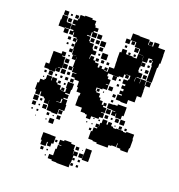

<svg xmlns="http://www.w3.org/2000/svg" viewBox="-141 -709 956 1027"><g transform="rotate(20 337.0 -195.5)"><path d="M383 -79H359V-97H347V-101H321V-123H283V-179H287V-194H264V-218H258V-247H257V-251H231V-260H210V-282H231V-285H205V-311H201V-350H180V-372H198V-373H173V-400H170V-382H152V-400H170V-442H152V-460H168V-465H145V-487H141V-471H121V-491H137V-498H118V-524H137V-529H119V-553H140V-562H145V-587H170V-592H212V-585H235V-561H241V-551H261V-531H241V-524H264V-498H238V-521H233V-499H214V-495H235V-471H241V-465H265V-440H270V-432H292V-410H270V-402H268V-383H271V-401H291V-383H303V-399H319V-383H303V-375H325V-355H334V-368H348V-355H363V-369H379V-353H365V-350H384V-378H411V-400H410V-429H409V-473H418V-494H444V-473H453H483V-470H506V-496H533V-497H507V-523H503V-525H475V-552H443V-529H419V-553H442V-590H480V-588H504H538V-560H562H567V-585H595V-564H634V-535H635V-487H630V-462H626V-436H596V-462H592V-487H588V-474H574V-488H587V-494H569V-493H565V-467H540V-432H537V-410H540V-404H564V-378H540V-375H565V-351H567V-375H595V-349H598V-374H624V-348H599V-320H600V-282H576V-276V-246H539V-223H503V-226H476V-256H499V-262H482V-280H498V-292H482V-310H498V-319H479V-343H502V-350H507V-372H484V-370H500V-352H482V-368H473V-349H449V-368V-343H413V-344H390V-328H398V-315H415V-287H398V-284H414V-258H390V-252H360H358V-234H364V-227H387V-207H397V-194H414V-175H423V-189H439V-173H425V-165H445V-137H425V-134H444V-108H425V-97H383ZM83 -559H59V-583H83ZM561 -561H541V-581H561ZM140 -562H122V-580H140ZM106 -566H96V-576H106ZM89 -493H53V-529H56V-556H86V-529H89V-526H116V-496H89ZM111 -531H91V-551H111ZM470 -532H452V-550H470ZM293 -499H269V-523H293ZM502 -500H480V-522H502ZM437 -505H425V-517H437ZM325 -467H297V-495H325ZM537 -470V-493H536V-470ZM113 -469H89V-493H113ZM291 -471H271V-491H291ZM261 -471H241V-491H261ZM497 -475H485V-487H497ZM467 -475H455V-487H467ZM321 -441H301V-461H321ZM561 -441H541V-461H561ZM289 -443H273V-459H289ZM139 -443H123V-459H139ZM174 -442V-458H170V-442ZM587 -445H575V-457H587ZM357 -405H325V-437H357ZM626 -406H596V-436H626ZM590 -412H572V-430H590ZM168 -414H154V-428H168ZM136 -416H126V-426H136ZM316 -416H306V-426H316ZM555 -417H547V-425H555ZM626 -376H596V-406H626ZM591 -381H571V-401H591ZM349 -383H333V-399H349ZM378 -384H364V-398H378ZM537 -351V-372H535V-351ZM118 -254H84V-257H57V-285H76V-305H75V-357H120V-372H142V-350H127V-346H146V-318H148V-284H126V-282H142V-260H120V-276H118ZM203 -351V-368H202V-351ZM165 -357H157V-365H165ZM442 -320H420V-342H442ZM172 -320H150V-342H172ZM466 -326H456V-336H466ZM173 -289H149V-313H173ZM201 -291H181V-311H201ZM467 -295H455V-307H467ZM173 -259H149V-283H173ZM442 -260H420V-282H442ZM199 -263H183V-279H199ZM112 -230H90V-252H112ZM230 -232H212V-250H230ZM199 -233H183V-249H199ZM469 -233H453V-249H469ZM378 -234H364V-248H378ZM167 -235H155V-247H167ZM77 -235H65V-247H77ZM136 -236H126V-246H136ZM404 -238H398V-244H404ZM83 -109H59V-131H51V-171H59V-193H81V-201H87V-225H115V-204H118V-224H144V-204H154V-196H176V-175H183V-189H199V-173H185V-171H208V-194H204V-228H238V-194H234V-168H211V-162H232V-140H211V-134H234V-108H208H238V-74H208V-44H174V-47H147V-74H144V-101H143V-79H119V-101H111V-108H88V-130H83ZM168 -204H154V-218H168ZM467 -205H455V-217H467ZM196 -206H186V-216H196ZM74 -208H68V-214H74ZM502 -140H480V-162H496V-165H475V-197H496V-206H546V-156H537V-135H505V-156H502ZM475 -167H447V-195H475ZM473 -139H449V-163H473ZM564 -108H538V-134H564ZM531 -111H511V-131H531ZM202 -110H180V-108H208V-131H202ZM470 -112H452V-130H470ZM496 -116H486V-126H496ZM523 31H459V25H435V21H409V-23H416V-46H435V-52H422V-70H440V-57H441V-81H448V-104H474V-84H481V-101H501V-84H514V-78H531V-81H571V-77H589V-83H633V-56H636V-6H632V20H590V13H567V-9H564V12H538V16H523ZM84 -78H58V-104H84ZM559 -83H543V-99H559ZM587 -85H575V-97H587ZM107 -85H95V-97H107ZM435 -87H427V-95H435ZM404 -88H398V-94H404ZM524 -88H518V-94H524ZM142 -50H120V-72H142ZM81 -51H61V-71H81ZM231 -51H211V-71H231ZM105 -57H97V-65H105ZM404 -58H398V-64H404ZM374 -58H368V-64H374ZM514 -44H529H514ZM231 -21H211V-41H231ZM168 -24H154V-38H168ZM407 -25H395V-37H407ZM106 -26H96V-36H106ZM75 -27H67V-35H75ZM194 -28H188V-34H194ZM204 12H178V-14H204ZM164 2H158V-4H164ZM103 1H99V-3H103ZM243 111H214H233V131H213V112H208V136H178V112H172V70H214V71H243ZM384 132H366V174H380V188H366V174H363V201H333H293V199H265V171V193H241V169H263V131H269V107H287V104H270V78H293V71H333V78H356V104H360V128H362V110H384ZM451 139H415V103H416V74H450V103H451ZM382 100H364V82H382ZM259 97H247V85H259ZM405 93H401V89H405ZM414 132H392V110H414ZM201 159H185V143H201ZM409 157H397V145H409ZM379 157H367V145H379ZM227 155H219V147H227ZM409 187H397V175H409ZM226 184H220V178H226Z"/></g></svg>

Font: Rubik Storm
Style: Regular
Weight: 400
Designer: Hubert and Fischer, NaN
Foundry: Hubert and Fischer, NaN
Version: Version 2.201